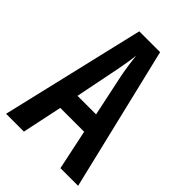

<svg xmlns="http://www.w3.org/2000/svg" viewBox="-211 -806 899 899"><g transform="rotate(45 238.5 -357.0)"><path d="M360 0H477L306 -714H168L0 0H118L160 -199H318ZM300 -296H177L220 -510C228 -551 235 -591 238 -624C242 -590 247 -551 255 -509Z"/></g></svg>

Font: Noto Sans Display Condensed Medium
Style: Regular
Weight: 500
Width: 3
Designer: Monotype Design Team
Foundry: Monotype Imaging Inc.
Version: Version 1.900